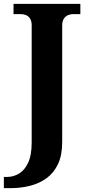

<svg xmlns="http://www.w3.org/2000/svg" viewBox="-40 -734 456 994"><path d="M-20 240V182H-3Q29 182 58 165Q87 148 105.5 109Q124 70 124 3V-603Q124 -625 115.5 -638Q107 -651 94 -656Q81 -661 67 -661H30V-714H376V-661H340Q325 -661 312 -655.5Q299 -650 290.5 -637Q282 -624 282 -601V2Q282 70 260 116Q238 162 200.5 189Q163 216 115 228Q67 240 16 240Z"/></svg>

Font: Noto Serif Hebrew
Style: Bold
Weight: 700
Version: Version 2.003